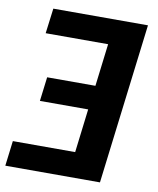

<svg xmlns="http://www.w3.org/2000/svg" viewBox="-86 -789 701 854"><g transform="rotate(10 264.5 -362.5)"><path d="M513 -725 424 0H-3.5L10.5 -113.5H292L316 -310.5H98L111.5 -419.5H329.5L353 -611.5H71L85.5 -725Z"/></g></svg>

Font: Lato Heavy
Style: Italic
Weight: 800
Italic angle: -7°
Designer: Lukasz Dziedzic
Foundry: tyPoland Lukasz Dziedzic
Version: Version 2.007; 2014-02-27